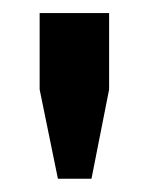

<svg xmlns="http://www.w3.org/2000/svg" viewBox="-20 -724 231 293"><path d="M40.5 -704.1H146.5V-587.4L119.6 -451.2H68.4L40.5 -587.4Z"/></svg>

Font: SolaimanLipi
Style: Bold
Weight: 700
Designer: Solaiman Karim
Foundry: Al Mamun Sumon
Version: Version 2.000